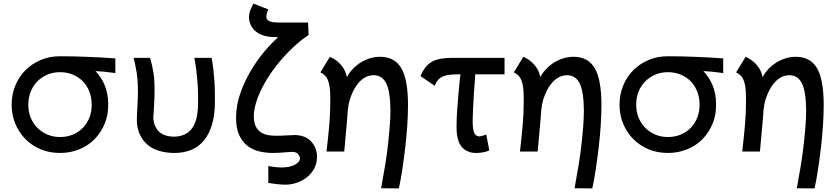

<svg xmlns="http://www.w3.org/2000/svg" viewBox="-20 -846 4675 1072"><path d="M315 8Q256 8 207 -12.5Q158 -33 122 -69.5Q86 -106 65.5 -155Q45 -204 45 -261Q45 -319 65.5 -368.5Q86 -418 122 -454Q158 -490 207 -511Q256 -532 315 -532Q316 -532 317 -532Q358 -532 396 -531Q434 -530 471.5 -528.5Q509 -527 546.5 -525Q584 -523 624 -520V-438Q597 -441 580 -443.5Q563 -446 543 -447Q530 -448 513 -449Q546 -415 565 -369Q584 -321 584 -267Q584 -264 584 -261Q584 -258 584 -256Q584 -202 564 -154Q544 -106 508.5 -69.5Q473 -33 423 -12.5Q373 8 315 8ZM315 -81Q354 -81 386.5 -94.5Q419 -108 442.5 -132Q466 -156 479 -189Q492 -222 492 -261Q492 -301 479 -334.5Q466 -368 442.5 -392Q419 -416 386.5 -429.5Q354 -443 315 -443Q277 -443 245 -429.5Q213 -416 189 -392Q165 -368 151.5 -334.5Q138 -301 138 -261Q138 -222 151.5 -189Q165 -156 189 -132Q213 -108 245 -94.5Q277 -81 315 -81Z M744 -179Q744 -191 745 -208.5Q746 -226 747 -247Q748 -268 749 -291Q750 -314 750 -336Q750 -396 743 -440.5Q736 -485 726 -523H818Q824 -502 828.5 -483Q833 -464 836.5 -442Q840 -420 841.5 -395Q843 -370 843 -337Q843 -315 842 -293Q841 -271 840 -252Q839 -233 838 -217.5Q837 -202 836 -191Q837 -162 846.5 -141.5Q856 -121 871 -108Q886 -95 907 -89Q928 -83 952 -83Q1018 -84 1052 -129Q1086 -174 1086 -275Q1086 -278 1086 -281Q1086 -302 1085.5 -330Q1085 -358 1082.5 -389Q1080 -420 1076 -454Q1072 -488 1065 -523H1161Q1167 -497 1170.5 -465Q1174 -433 1176.5 -400.5Q1179 -368 1179.5 -336.5Q1180 -305 1180 -279Q1180 -206 1164 -151.5Q1148 -97 1118.5 -61.5Q1089 -26 1047.5 -9Q1006 8 953 8Q911 8 872.5 -2.5Q834 -13 806 -36Q778 -59 761 -94.5Q744 -130 744 -179Z M1573 185Q1556 185 1530.5 182.5Q1505 180 1478 175V81Q1492 84 1513 86.5Q1534 89 1552 89Q1575 89 1594 85Q1613 81 1626 74Q1639 67 1647 57.5Q1655 48 1655 36Q1654 27 1644.5 14.5Q1635 2 1610 2Q1602 2 1591 3Q1580 4 1566 5Q1552 6 1536.5 7Q1521 8 1503 8Q1467 8 1430.5 0Q1394 -8 1364.5 -29.5Q1335 -51 1316.5 -89.5Q1298 -128 1298 -189Q1298 -261 1324.5 -333Q1351 -405 1391.5 -469.5Q1432 -534 1482 -588Q1508 -616 1533 -639H1519Q1517 -639 1515 -639Q1447 -639 1409 -670Q1371 -701 1370 -752Q1371 -771 1377 -788Q1383 -805 1395 -826L1479 -793Q1473 -785 1470 -773Q1467 -761 1467 -753Q1467 -743 1472.5 -736.5Q1478 -730 1487.5 -726.5Q1497 -723 1508.5 -721.5Q1520 -720 1532 -720H1700L1703 -651Q1667 -627 1631 -595Q1595 -563 1561 -525Q1527 -487 1497.5 -445Q1468 -403 1446 -360.5Q1424 -318 1411 -277Q1398 -236 1397 -199Q1397 -161 1409 -138.5Q1421 -116 1440 -105Q1459 -94 1481 -91Q1503 -88 1521 -88Q1548 -88 1578.5 -90Q1609 -92 1625 -92Q1652 -92 1675.5 -83.5Q1699 -75 1715 -58.5Q1731 -42 1740.5 -20Q1750 2 1750 29Q1750 63 1736 91.5Q1722 120 1697.5 140.5Q1673 161 1641 173Q1609 185 1573 185Z M2108 205Q2121 135 2131 73Q2141 11 2147 -44Q2153 -99 2156.5 -145Q2160 -191 2160 -230Q2159 -335 2136.5 -380.5Q2114 -426 2066 -426Q2036 -426 2010.5 -409Q1985 -392 1966 -362Q1947 -332 1934 -293Q1925 -264 1922 -232Q1920 -205 1918 -177Q1911 -94 1902 0H1803Q1812 -74 1818 -143.5Q1824 -213 1824 -268Q1824 -277 1824 -285Q1824 -295 1824 -303Q1824 -330 1821.5 -353Q1819 -376 1812.5 -394Q1806 -412 1795 -423.5Q1784 -435 1769 -442L1822 -529Q1851 -516 1870.5 -497.5Q1890 -479 1903 -456Q1912 -438 1917 -416Q1922 -425 1927 -433Q1947 -462 1974.5 -483.5Q2002 -505 2035 -517Q2068 -529 2102 -529Q2183 -529 2220.5 -465.5Q2258 -402 2258 -259Q2258 -208 2254 -146Q2250 -84 2242.5 -21Q2235 42 2226 101.5Q2217 161 2207 206Z M2638 8Q2588 8 2558.5 -25.5Q2529 -59 2529 -137Q2529 -179 2532 -223.5Q2535 -268 2539 -314.5Q2543 -361 2548 -409Q2549 -420 2551 -431H2539Q2511 -431 2490 -428.5Q2469 -426 2453.5 -419.5Q2438 -413 2426.5 -400Q2415 -387 2407 -367L2328 -421Q2340 -450 2355.5 -470Q2371 -490 2392 -501.5Q2413 -513 2441 -518Q2469 -523 2505 -523H2797V-431H2633Q2633 -425 2633 -420Q2629 -372 2626 -325Q2623 -278 2621 -236.5Q2619 -195 2619 -171Q2619 -144 2621.5 -127.5Q2624 -111 2629 -101.5Q2634 -92 2641 -88.5Q2648 -85 2657 -84Q2665 -86 2675.5 -88.5Q2686 -91 2695 -95L2712 -6Q2694 2 2674.5 5Q2655 8 2638 8Z M3188 205Q3201 135 3211 73Q3221 11 3227 -44Q3233 -99 3236.5 -145Q3240 -191 3240 -230Q3239 -335 3216.5 -380.5Q3194 -426 3146 -426Q3116 -426 3090.5 -409Q3065 -392 3046 -362Q3027 -332 3014 -293Q3005 -264 3002 -232Q3000 -205 2998 -177Q2991 -94 2982 0H2883Q2892 -74 2898 -143.5Q2904 -213 2904 -268Q2904 -277 2904 -285Q2904 -295 2904 -303Q2904 -330 2901.5 -353Q2899 -376 2892.5 -394Q2886 -412 2875 -423.5Q2864 -435 2849 -442L2902 -529Q2931 -516 2950.5 -497.5Q2970 -479 2983 -456Q2992 -438 2997 -416Q3002 -425 3007 -433Q3027 -462 3054.5 -483.5Q3082 -505 3115 -517Q3148 -529 3182 -529Q3263 -529 3300.5 -465.5Q3338 -402 3338 -259Q3338 -208 3334 -146Q3330 -84 3322.5 -21Q3315 42 3306 101.5Q3297 161 3287 206Z M3709 8Q3650 8 3601 -12.5Q3552 -33 3516 -69.5Q3480 -106 3459.5 -155Q3439 -204 3439 -261Q3439 -319 3459.5 -368.5Q3480 -418 3516 -454Q3552 -490 3601 -511Q3650 -532 3709 -532Q3710 -532 3711 -532Q3752 -532 3790 -531Q3828 -530 3865.5 -528.5Q3903 -527 3940.5 -525Q3978 -523 4018 -520V-438Q3991 -441 3974 -443.5Q3957 -446 3937 -447Q3924 -448 3907 -449Q3940 -415 3959 -369Q3978 -321 3978 -267Q3978 -264 3978 -261Q3978 -258 3978 -256Q3978 -202 3958 -154Q3938 -106 3902.5 -69.5Q3867 -33 3817 -12.5Q3767 8 3709 8ZM3709 -81Q3748 -81 3780.5 -94.5Q3813 -108 3836.5 -132Q3860 -156 3873 -189Q3886 -222 3886 -261Q3886 -301 3873 -334.5Q3860 -368 3836.5 -392Q3813 -416 3780.5 -429.5Q3748 -443 3709 -443Q3671 -443 3639 -429.5Q3607 -416 3583 -392Q3559 -368 3545.5 -334.5Q3532 -301 3532 -261Q3532 -222 3545.5 -189Q3559 -156 3583 -132Q3607 -108 3639 -94.5Q3671 -81 3709 -81Z M4429 205Q4442 135 4452 73Q4462 11 4468 -44Q4474 -99 4477.5 -145Q4481 -191 4481 -230Q4480 -335 4457.5 -380.5Q4435 -426 4387 -426Q4357 -426 4331.5 -409Q4306 -392 4287 -362Q4268 -332 4255 -293Q4246 -264 4243 -232Q4241 -205 4239 -177Q4232 -94 4223 0H4124Q4133 -74 4139 -143.5Q4145 -213 4145 -268Q4145 -277 4145 -285Q4145 -295 4145 -303Q4145 -330 4142.5 -353Q4140 -376 4133.5 -394Q4127 -412 4116 -423.5Q4105 -435 4090 -442L4143 -529Q4172 -516 4191.5 -497.5Q4211 -479 4224 -456Q4233 -438 4238 -416Q4243 -425 4248 -433Q4268 -462 4295.5 -483.5Q4323 -505 4356 -517Q4389 -529 4423 -529Q4504 -529 4541.5 -465.5Q4579 -402 4579 -259Q4579 -208 4575 -146Q4571 -84 4563.5 -21Q4556 42 4547 101.5Q4538 161 4528 206Z"/></svg>

Font: Rising Sun Medium
Style: Regular
Weight: 500
Designer: Matt McInerney, Pablo Impallari, Rodrigo Fuenzalida (Raleway font), Stephen Hutchings (Greek), Cristiano Sobral (main ch
Foundry: The Rising Sun Project Authors
Version: Version 4.327; ttfautohint (v1.8.4.7-5d5b-dirty)